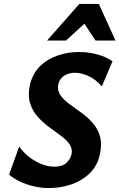

<svg xmlns="http://www.w3.org/2000/svg" viewBox="-20 -936 604 971"><path d="M227 15Q186 15 147.5 5.5Q109 -4 77.5 -19.5Q46 -35 26 -53L77 -195Q97 -166 126.5 -143Q156 -120 189.5 -106.5Q223 -93 255 -93Q295 -93 316 -112.5Q337 -132 342 -157Q347 -185 331 -207.5Q315 -230 286 -251Q257 -272 226 -295Q195 -318 169 -347.5Q143 -377 131.5 -416.5Q120 -456 132 -509Q146 -566 183 -602Q220 -638 272 -655.5Q324 -673 380 -673Q427 -673 471.5 -661Q516 -649 549 -626L495 -499Q465 -534 428.5 -551Q392 -568 359 -568Q339 -568 321.5 -561.5Q304 -555 291.5 -542Q279 -529 275 -510Q269 -480 284.5 -456.5Q300 -433 328 -412Q356 -391 388 -368.5Q420 -346 446.5 -317Q473 -288 485 -248.5Q497 -209 485 -155Q473 -98 434 -60Q395 -22 341 -3.5Q287 15 227 15ZM218 -731 381 -916H480L434 -841L314 -731ZM463 -731 391 -840 381 -916H480L564 -731Z"/></svg>

Font: Ysabeau Office ExtraBold
Style: Italic
Weight: 800
Italic angle: -12°
Designer: Christian Thalmann (Catharsis Fonts)
Version: Version 2.001;gftools[0.9.30]; featfreeze: tnum,lnum,ss02